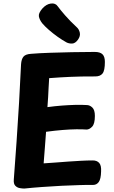

<svg xmlns="http://www.w3.org/2000/svg" viewBox="-20 -1078 663 1113"><path d="M121 15Q110 15 95 12.5Q80 10 69 -1Q58 -12 60 -37Q68 -144 76 -257Q84 -370 90.5 -483.5Q97 -597 102 -705Q104 -735 116 -749.5Q128 -764 160 -766Q207 -770 268.5 -772Q330 -774 397 -775.5Q464 -777 529 -777Q560 -777 574 -763.5Q588 -750 588 -719Q588 -669 574.5 -652Q561 -635 533 -635Q487 -635 452.5 -634.5Q418 -634 388.5 -632.5Q359 -631 330 -629.5Q301 -628 265 -625Q263 -591 261.5 -565.5Q260 -540 259 -515.5Q258 -491 255 -457Q299 -463 339 -466Q379 -469 415.5 -470Q452 -471 483 -469Q500 -469 515 -455Q530 -441 530 -406Q530 -360 514 -343.5Q498 -327 482 -327Q457 -329 421.5 -328.5Q386 -328 342.5 -324.5Q299 -321 247 -314Q243 -264 240 -220.5Q237 -177 233 -131Q268 -133 304.5 -136Q341 -139 377.5 -141.5Q414 -144 449.5 -146Q485 -148 518 -148Q542 -148 555 -133.5Q568 -119 566 -84Q565 -40 552.5 -23Q540 -6 520 -6Q500 -6 479.5 -6Q459 -6 439 -5Q392 -4 336 -1Q280 2 224 6Q168 10 121 15ZM366 -832Q342 -845 314.5 -864.5Q287 -884 262.5 -905.5Q238 -927 224 -944Q209 -964 205.5 -982.5Q202 -1001 225 -1028Q248 -1054 275 -1057.5Q302 -1061 315 -1041Q328 -1023 357 -989.5Q386 -956 424 -921Q438 -909 442.5 -889Q447 -869 432 -848Q416 -826 398 -825.5Q380 -825 366 -832Z"/></svg>

Font: Playpen Sans Arabic
Style: Bold
Weight: 700
Version: Version 2.000